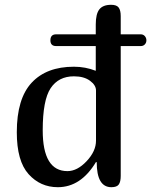

<svg xmlns="http://www.w3.org/2000/svg" viewBox="-20 -780 630 800"><path d="M566 -637Q577 -637 583.5 -629.5Q590 -622 590 -612Q590 -602 583.5 -595Q577 -588 566 -588H483V-47Q483 -23 475 -11.5Q467 0 444 0Q383 0 383 -104L380 -105Q317 0 221 0Q148 0 99 -54.5Q50 -109 50 -229Q50 -369 112 -435.5Q174 -502 288 -502Q336 -502 379 -485V-588H214Q190 -588 190 -612Q190 -637 214 -637H379V-678Q379 -722 394 -741Q409 -760 443 -760Q466 -760 474.5 -748.5Q483 -737 483 -713V-637ZM380 -194V-403Q380 -425 355 -443.5Q330 -462 288 -462Q224 -462 191 -412.5Q158 -363 158 -237Q158 -67 261 -67Q302 -67 341 -108.5Q380 -150 380 -194Z"/></svg>

Font: Marmelad
Style: Regular
Weight: 400
Designer: Manvel Shmavonyan
Foundry: Cyreal
Version: Version 1.001;PS 001.001;hotconv 1.0.88;makeotf.lib2.5.64775